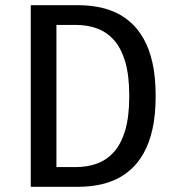

<svg xmlns="http://www.w3.org/2000/svg" viewBox="-20 -720 690 740"><path d="M98.5 0V-700H281.2Q316.5 -700 352.1 -694.1Q387.6 -688.3 421.1 -673.9Q454.5 -659.4 483.2 -634.1Q511.9 -608.7 533.8 -570.1Q555.7 -531.4 567.8 -477.1Q579.9 -422.8 579.9 -350Q579.9 -277.4 567.8 -223Q555.7 -168.6 533.8 -129.9Q511.9 -91.3 483.2 -65.9Q454.5 -40.6 421.1 -26.1Q387.6 -11.7 352.1 -5.9Q316.5 0 281.2 0ZM197.5 -76.1H273.6Q315.8 -76.1 352.8 -89.2Q389.7 -102.2 418 -133.1Q446.4 -164.1 462.3 -217.1Q478.2 -270.1 478.2 -350Q478.2 -429.9 462.3 -482.9Q446.4 -535.9 418 -566.9Q389.7 -597.8 352.8 -610.8Q315.8 -623.9 273.6 -623.9H197.5Z"/></svg>

Font: Trispace Thin
Style: Regular
Weight: 100
Designer: Tyler Finck
Foundry: Etcetera Type Company
Version: Version 1.210